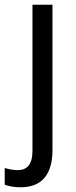

<svg xmlns="http://www.w3.org/2000/svg" viewBox="-60 -556 321 816"><path d="M27 240C120 240 163 183 163 81V-536H78V84C78 145 54 167 15 167C-5 167 -23 163 -40 158V229C-24 235 -1 240 27 240Z"/></svg>

Font: Noto Sans Arabic UI SmCn
Style: Regular
Weight: 400
Width: 4
Designer: Monotype Design Team, Nadine Chahine and Nizar Qandah
Foundry: Monotype Imaging Inc.
Version: Version 2.010